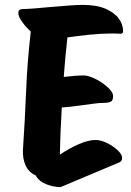

<svg xmlns="http://www.w3.org/2000/svg" viewBox="-20 -752 536 786"><path d="M228 14Q200 14 170 2.5Q140 -9 126 -34Q97 -47 84.5 -75.5Q72 -104 74 -139Q82 -260 87 -381Q92 -502 106 -623Q86 -641 70.5 -662.5Q55 -684 55 -699Q55 -715 74 -715Q88 -715 120 -717.5Q152 -720 190 -723.5Q228 -727 263 -729.5Q298 -732 318 -732Q376 -732 412.5 -716Q449 -700 466.5 -675.5Q484 -651 484 -624Q484 -614 474 -614Q465 -614 457 -614.5Q449 -615 441 -615Q396 -615 347 -610Q298 -605 256 -599Q247 -520 241 -437Q288 -443 323 -443Q338 -443 358.5 -434.5Q379 -426 398 -413Q417 -400 430 -385.5Q443 -371 443 -359Q443 -341 434 -336Q425 -331 406 -331Q388 -331 358.5 -327Q329 -323 295.5 -318.5Q262 -314 233 -312Q230 -264 228 -215.5Q226 -167 225 -119Q266 -146 304 -162.5Q342 -179 372 -179Q392 -179 417 -167Q442 -155 461 -137.5Q480 -120 480 -105Q480 -92 468 -87Z"/></svg>

Font: Protest Riot
Style: Regular
Weight: 400
Designer: Octavio Pardo
Foundry: Ashler Design
Version: Version 2.005; ttfautohint (v1.8.4.7-5d5b)